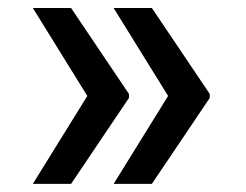

<svg xmlns="http://www.w3.org/2000/svg" viewBox="-20 -534 610 476"><path d="M61.4 -78.1 197.8 -298.3H299.7V-291.2L156.2 -78.1ZM61.4 -514.2H156.2L299.7 -301.1V-294H197.8ZM261.7 -78.1 398.1 -298.3H500V-291.2L356.5 -78.1ZM261.7 -514.2H356.5L500 -301.1V-294H398.1Z"/></svg>

Font: InterMG Medium
Style: Regular
Weight: 500
Designer: Rasmus Andersson
Foundry: rsms
Version: Version 3.019;December 26, 2023;FontCreator 15.0.0.2955 64-b